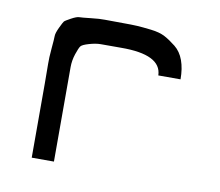

<svg xmlns="http://www.w3.org/2000/svg" viewBox="-62 -574 742 647"><g transform="rotate(10 309.0 -250.5)"><path d="M85 0V-253Q85 -301 84.5 -321Q84 -341 87 -374Q90 -407 90 -417Q90 -427 99.5 -447Q109 -467 112 -470.5Q115 -474 133.5 -484Q152 -494 160.5 -494Q169 -494 199.5 -497.5Q230 -501 247.5 -500.5Q265 -500 309 -500Q340 -500 357.5 -499Q375 -498 405.5 -494.5Q436 -491 454.5 -481Q473 -471 493 -455Q513 -439 523 -411.5Q533 -384 533 -347H457Q455 -418 317 -417Q313 -417 311 -417H309Q265 -417 248 -417Q231 -417 208.5 -410.5Q186 -404 181 -397.5Q176 -391 168.5 -368.5Q161 -346 161 -323Q161 -300 161 -253V0Z"/></g></svg>

Font: Hermit Light
Style: Regular
Weight: 300
Designer: Pablo Caro
Version: Version 2.000;PS 002.000;hotconv 1.0.88;makeotf.lib2.5.64775